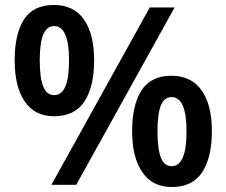

<svg xmlns="http://www.w3.org/2000/svg" viewBox="-20 -744 911 773"><path d="M197 -724Q277 -724 318 -665.5Q359 -607 359 -501Q359 -395 320 -335.5Q281 -276 197 -276Q120 -276 79.5 -335.5Q39 -395 39 -501Q39 -607 76.5 -665.5Q114 -724 197 -724ZM198 -639Q168 -639 154 -604.5Q140 -570 140 -501Q140 -431 154 -396Q168 -361 198 -361Q258 -361 258 -500Q258 -639 198 -639ZM683 -714 287 0H187L583 -714ZM670 -439Q750 -439 791.5 -380.5Q833 -322 833 -216Q833 -110 794 -50.5Q755 9 671 9Q594 9 553 -50.5Q512 -110 512 -216Q512 -322 550 -380.5Q588 -439 670 -439ZM671 -353Q641 -353 627.5 -319Q614 -285 614 -215Q614 -145 627.5 -110Q641 -75 671 -75Q731 -75 731 -215Q731 -353 671 -353Z"/></svg>

Font: Noto Sans New Tai Lue SemiBold
Style: Regular
Weight: 600
Version: Version 2.003